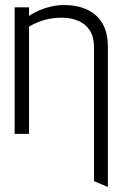

<svg xmlns="http://www.w3.org/2000/svg" viewBox="-20 -530 484 760"><path d="M352 -343V187L407 210V-346Q407 -378 399.5 -404Q392 -430 377.5 -449.5Q363 -469 342 -482.5Q321 -496 293.5 -503Q266 -510 233 -510Q208 -510 183.5 -504.5Q159 -499 136.5 -489.5Q114 -480 95 -467V-501H38V0H95V-425Q116 -437 136 -444.5Q156 -452 177.5 -456Q199 -460 222 -460Q246 -460 269 -454.5Q292 -449 311 -435.5Q330 -422 341 -399.5Q352 -377 352 -343Z"/></svg>

Font: Advent Pro
Style: Regular
Weight: 400
Designer: VivaRado, Andreas Kalpakidis
Foundry: VivaRado, Andreas Kalpakidis
Version: Version 3.000